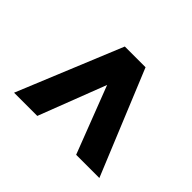

<svg xmlns="http://www.w3.org/2000/svg" viewBox="-90 -841 614 614"><g transform="rotate(45 217.0 -533.5)"><path d="M304.7 -356 216.8 -584 128.9 -356H23.9L169.9 -710.9H263.7L409.7 -356Z"/></g></svg>

Font: Vazirmatn UI SemiBold
Style: Regular
Weight: 600
Designer: Saber Rastikerdar
Foundry: Saber Rastikerdar
Version: Version 33.003